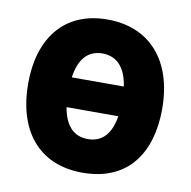

<svg xmlns="http://www.w3.org/2000/svg" viewBox="-68 -628 700 705"><g transform="rotate(10 281.5 -275.0)"><path d="M284 10C455 10 532 -109 532 -271C532 -453 434 -560 278 -560C114 -560 31 -444 31 -278C31 -110 115 10 284 10ZM281 -434C337 -434 369 -395 379 -328H185C194 -394 225 -434 281 -434ZM282 -115C227 -115 196 -152 185 -217H378C368 -153 337 -115 282 -115Z"/></g></svg>

Font: Noto Sans Mono SemiCondensed ExtraBold
Style: Regular
Weight: 800
Width: 4
Designer: Monotype Design Team
Foundry: Monotype Imaging Inc.
Version: Version 2.014